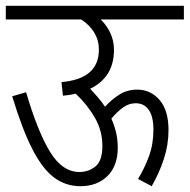

<svg xmlns="http://www.w3.org/2000/svg" viewBox="-20 -642 654 662"><path d="M0 -622H614V-575H327Q348 -555 360.5 -528Q373 -501 373 -470Q373 -376 291 -336Q304 -322 317.5 -306.5Q331 -291 342 -274Q366 -300 392.5 -316.5Q419 -333 453 -333Q499 -333 530 -297.5Q561 -262 561 -193Q561 -143 545 -94Q529 -45 503 0L456 -25Q478 -61 493.5 -103Q509 -145 509 -195Q509 -240 493 -263Q477 -286 448 -286Q425 -286 405 -272Q385 -258 364 -233Q374 -211 380 -186Q386 -161 386 -133Q386 -70 350.5 -35Q315 0 257 0Q207 0 167 -29.5Q127 -59 92 -127Q57 -195 22 -310L70 -324Q110 -188 152.5 -118.5Q195 -49 254 -49Q286 -49 309.5 -68.5Q333 -88 333 -139Q333 -191 307.5 -235.5Q282 -280 241 -319Q221 -314 197 -312L192 -359Q321 -370 321 -471Q321 -503 305 -529.5Q289 -556 260 -575H0Z"/></svg>

Font: Noto Sans Devanagari UI Condensed Light
Style: Regular
Weight: 300
Width: 3
Designer: Jelle Bosma - Monotype Design Team
Foundry: Monotype Imaging Inc.
Version: Version 2.004; ttfautohint (v1.8.4.7-5d5b)